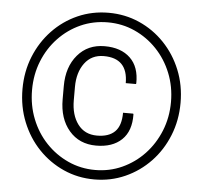

<svg xmlns="http://www.w3.org/2000/svg" viewBox="-52 -775 883 839"><g transform="rotate(5 389.5 -355.5)"><path d="M391.6 10.3Q319.3 10.3 256.6 -17.8Q193.8 -45.9 146.2 -95.7Q98.6 -145.5 71.8 -212.2Q44.9 -278.8 44.9 -356Q44.9 -433.1 71.8 -499.3Q98.6 -565.4 146 -615.2Q193.4 -665 256.3 -692.9Q319.3 -720.7 391.6 -720.7Q463.4 -720.7 526.4 -692.9Q589.4 -665 637 -615.2Q684.6 -565.4 711.4 -499.3Q738.3 -433.1 738.3 -356Q738.3 -278.8 711.4 -212.2Q684.6 -145.5 637 -95.7Q589.4 -45.9 526.4 -17.8Q463.4 10.3 391.6 10.3ZM391.6 -31.2Q454.6 -31.2 509.8 -56.4Q564.9 -81.5 606.7 -125.7Q648.4 -169.9 672.4 -229Q696.3 -288.1 696.3 -356Q696.3 -423.3 672.6 -482.2Q648.9 -541 606.9 -585Q564.9 -628.9 509.8 -653.8Q454.6 -678.7 391.6 -678.7Q328.1 -678.7 272.9 -654.1Q217.8 -629.4 175.8 -585.2Q133.8 -541 110.4 -482.4Q86.9 -423.8 86.9 -356Q86.9 -288.1 110.4 -229Q133.8 -169.9 175.8 -125.7Q217.8 -81.5 272.9 -56.4Q328.1 -31.2 391.6 -31.2ZM386.7 -137.7Q312.5 -137.7 268.1 -189.7Q223.6 -241.7 223.6 -326.7V-384.8Q223.6 -468.8 268.3 -521.2Q313 -573.7 386.7 -573.7Q458.5 -573.7 499 -534.9Q539.6 -496.1 538.1 -423.8L536.6 -420.9H492.2Q492.2 -530.3 386.7 -530.3Q333 -530.3 302.7 -489.5Q272.5 -448.7 272.5 -385.3V-326.7Q272.5 -262.2 302.5 -221.9Q332.5 -181.6 386.7 -181.6Q438.5 -181.6 465.1 -208Q491.7 -234.4 491.7 -291H536.1L537.6 -288.1Q539.1 -214.8 498.8 -176.3Q458.5 -137.7 386.7 -137.7Z"/></g></svg>

Font: Roboto Slab Light
Style: Regular
Weight: 300
Designer: Google
Version: Version 2.000; ttfautohint (v1.8.1.43-b0c9)